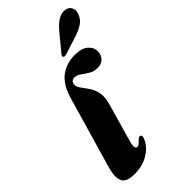

<svg xmlns="http://www.w3.org/2000/svg" viewBox="-291 -1030 1121 1121"><g transform="rotate(-45 269.5 -470.0)"><path d="M351 -727Q406.5 -727 434 -703.5Q461.5 -680 461.5 -647.5Q461.5 -617 442.8 -597.8Q424 -578.5 390.5 -578.5Q361.5 -578.5 338.5 -592.8Q315.5 -607 295.8 -621.2Q276 -635.5 256 -635.5Q242 -635.5 234 -627Q226 -618.5 226 -605.5Q226 -587 240.8 -568Q255.5 -549 272.2 -524.5Q289 -500 296.8 -465.5Q304.5 -431 290.5 -382L225 -152.5Q214 -115 216.8 -101.8Q219.5 -88.5 230 -88.5Q244 -88.5 265 -113Q273.5 -121 278.2 -122.5Q283 -124 288 -122Q302 -116 287.5 -87Q266.5 -43.5 219 -15.5Q171.5 12.5 105 12.5Q37.5 12.5 23.2 -23.5Q9 -59.5 27.5 -122L156.5 -567Q181.5 -652 231.5 -689.5Q281.5 -727 351 -727ZM387.5 -892Q414 -923 441 -939.5Q468 -956 495.5 -952.5Q524.5 -949 534.2 -926.8Q544 -904.5 534.5 -882Q523 -849 495.8 -831Q468.5 -813 432.5 -801.5L317.5 -764.5Q310.5 -762.5 303.8 -762.8Q297 -763 294.5 -768Q292 -772.5 295 -778Q298 -783.5 303 -789.5Z"/></g></svg>

Font: Fraunces 72pt S000 Black
Style: Italic
Weight: 900
Italic angle: -16°
Version: Version 1.000; ttfautohint (v1.8.3)